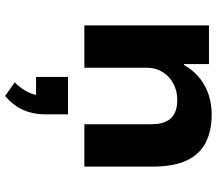

<svg xmlns="http://www.w3.org/2000/svg" viewBox="-70 -484 874 775"><g transform="rotate(90 367.5 -97.0)"><path d="M83 0V-503H239V-402H243Q273 -456 325 -485Q377 -514 443 -514Q509 -514 556.5 -489.5Q604 -465 628.5 -412.5Q653 -360 653 -276V0H482V-271Q482 -307 471 -330Q460 -353 438.5 -364Q417 -375 384 -375Q347 -375 317.5 -359Q288 -343 271 -315.5Q254 -288 254 -255V0ZM368 320 313 281Q341 253 353.5 225Q366 197 367 172L397 195H291V66H442V161Q442 207 424.5 246.5Q407 286 368 320Z"/></g></svg>

Font: Nunito Sans 7pt SemiExpanded ExtraBold
Style: Regular
Weight: 800
Width: 6
Designer: Vernon Adams
Foundry: Vernon Adams
Version: Version 3.101;gftools[0.9.27]